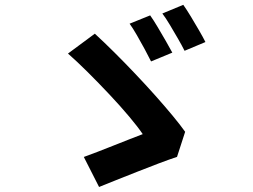

<svg xmlns="http://www.w3.org/2000/svg" viewBox="-20 -782 1040 788"><path d="M596.3 -718.9Q609.9 -699.8 627 -671.1Q644.1 -642.4 660.5 -613.8Q677 -585.2 687.2 -566L600 -529.9Q589.2 -551.7 573.8 -580.3Q558.4 -608.9 542 -637.3Q525.7 -665.7 511.9 -684.8ZM732.2 -762.2Q745.8 -743.1 763.3 -714.2Q780.8 -685.2 797.1 -657.1Q813.4 -629 823.1 -609.5L737.5 -573.5Q726.5 -595.5 710.3 -623.6Q694.1 -651.7 677.4 -679.6Q660.8 -707.5 646.3 -726.6ZM706.5 -138.1Q675.8 -128.1 633 -111.9Q590.3 -95.7 543.7 -77.3Q497.2 -58.8 455.7 -42.4Q414.2 -25.9 386.6 -14.6L324 -137.8Q347.2 -146 379.6 -158.6Q412.1 -171.3 446.9 -185Q481.8 -198.6 513 -211.1Q544.2 -223.5 565.8 -231.5Q546.5 -260.3 510.4 -303.3Q474.4 -346.2 429.5 -393.9Q384.7 -441.6 339.8 -486.2Q294.9 -530.8 259 -562.2L369.2 -643.8Q406.1 -609.9 448.9 -567.4Q491.8 -524.8 534.9 -479.3Q578.1 -433.8 617.7 -389.4Q657.3 -345 689 -306.6Q720.7 -268.3 739.9 -241.1Z"/></svg>

Font: Noto Sans TC Thin
Style: Regular
Weight: 100
Designer: Ryoko NISHIZUKA 西塚涼子 (kana, bopomofo & ideographs); Paul D. Hunt (Latin, Greek & Cyrillic); Sandoll Communications 산돌커뮤니
Foundry: Adobe
Version: Version 2.004-H2;hotconv 1.0.118;makeotfexe 2.5.65603